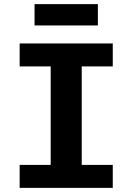

<svg xmlns="http://www.w3.org/2000/svg" viewBox="-20 -908 640 928"><path d="M75 0V-111H225V-587H75V-698H525V-587H375V-111H525V0ZM147 -888H453V-785H147Z"/></svg>

Font: Lilex Nerd Font
Style: Bold
Weight: 700
Designer: Mike Abbink, Paul van der Laan, Pieter van Rosmalen, Mikhael Khrustik
Foundry: Mikhael Khrustik
Version: Version 2.400; ttfautohint (v1.8.4.7-5d5b);Nerd Fonts 3.3.0